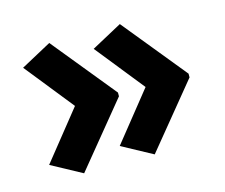

<svg xmlns="http://www.w3.org/2000/svg" viewBox="-73 -598 761 649"><g transform="rotate(-15 307.5 -274.0)"><path d="M394 -46 287 -104 423 -274 287 -444 394 -502 575 -280V-267ZM147 -46 40 -104 176 -274 40 -444 147 -502 328 -280V-267Z"/></g></svg>

Font: Noto Sans Adlam New
Style: Bold
Weight: 400
Designer: Mark Jamra, Neil Patel
Foundry: JamraPatel LLC
Version: Version 3.001